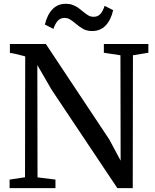

<svg xmlns="http://www.w3.org/2000/svg" viewBox="-20 -970 798 990"><path d="M110 -679Q102 -681 98 -682.5Q53.5 -694.5 31 -697.5V-743H216.5L544 -250L602 -141.5L601 -685L515.5 -698V-743H745V-698L665.5 -685L664.5 0H585L246 -507.5L172.5 -634.5L173.5 -55.5L266 -44V0H29.5V-44L109 -56ZM370 -848.5Q352 -863.5 340 -870.5Q328 -877.5 313 -877.5Q291.5 -877.5 278.2 -863.2Q265 -849 255.5 -821L211.5 -843.5Q223.5 -894.5 250.8 -922.5Q278 -950.5 319.5 -950.5Q338.5 -950.5 353.5 -945Q368.5 -939.5 379.5 -932.2Q390.5 -925 406 -912Q423.5 -897.5 435.5 -890.5Q447.5 -883.5 462 -883.5Q483.5 -883 497 -897.2Q510.5 -911.5 519.5 -940L563.5 -917.5Q551.5 -866 524.2 -838Q497 -810 455.5 -810Q429 -810 410.2 -820Q391.5 -830 370 -848.5Z"/></svg>

Font: Merriweather 12pt
Style: Regular
Weight: 400
Designer: Eben Sorkin
Foundry: Eben Sorkin
Version: Version 2.100